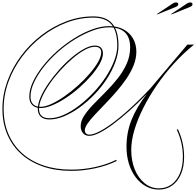

<svg xmlns="http://www.w3.org/2000/svg" viewBox="-104 -1028 1617 1580"><path d="M1401 262Q1401 147 1351 40L1360 35Q1411 144 1411 263Q1411 344 1385.5 404Q1360 464 1313.5 498Q1267 532 1204 532Q1146 532 1097 505Q1048 478 1012 430Q976 382 956.5 318Q937 254 937 181Q937 61 978.5 -42Q1020 -145 1104 -255Q1028 -176 957 -113Q886 -50 824.5 -4.5Q763 41 713.5 65.5Q664 90 630 90Q599 90 579.5 68Q560 46 560 10Q560 -33 589.5 -77.5Q619 -122 665 -169.5Q711 -217 763.5 -269.5Q816 -322 862 -379.5Q908 -437 937.5 -501.5Q967 -566 967 -638Q967 -803 793 -803Q730 -803 658.5 -776.5Q587 -750 514 -705.5Q441 -661 375 -602.5Q309 -544 258 -480Q207 -416 177 -352Q147 -288 147 -232Q147 -192 168.5 -170.5Q190 -149 230 -149Q268 -149 319 -172.5Q370 -196 426 -235Q482 -274 536 -322.5Q590 -371 633.5 -421.5Q677 -472 703 -518Q729 -564 729 -597Q729 -643 676 -643Q640 -643 592.5 -617Q545 -591 493.5 -547Q442 -503 392.5 -448.5Q343 -394 303.5 -336.5Q264 -279 240.5 -226Q217 -173 217 -133Q217 -55 303 -55Q358 -55 419.5 -82Q481 -109 543.5 -156.5Q606 -204 663.5 -264.5Q721 -325 765 -392Q809 -459 835 -526Q861 -593 861 -652Q861 -771 813 -827Q765 -883 664 -883Q551 -883 443.5 -842Q336 -801 242 -728.5Q148 -656 77 -561Q6 -466 -34 -356.5Q-74 -247 -74 -132Q-74 -18 -35 74Q4 166 77 232Q150 298 252.5 333Q355 368 482 368Q581 368 677.5 347Q774 326 853 287L856 297Q776 336 678 357Q580 378 482 378Q353 378 249 342Q145 306 70.5 239Q-4 172 -44 78Q-84 -16 -84 -132Q-84 -248 -43.5 -359.5Q-3 -471 69 -567.5Q141 -664 236 -737Q331 -810 440 -851.5Q549 -893 664 -893Q769 -893 820 -833.5Q871 -774 871 -652Q871 -588 845.5 -518Q820 -448 776 -380Q732 -312 674.5 -252Q617 -192 553 -145.5Q489 -99 425 -72Q361 -45 302 -45Q256 -45 231.5 -68Q207 -91 207 -133Q207 -175 230.5 -229Q254 -283 294.5 -341.5Q335 -400 384.5 -455.5Q434 -511 487 -555.5Q540 -600 589 -626.5Q638 -653 676 -653Q710 -653 726.5 -636Q743 -619 743 -588Q743 -551 717 -504Q691 -457 647.5 -406.5Q604 -356 550 -308Q496 -260 438 -222Q380 -184 326 -161.5Q272 -139 230 -139Q187 -139 162 -163.5Q137 -188 137 -232Q137 -291 167.5 -355.5Q198 -420 250 -485.5Q302 -551 369 -610Q436 -669 509.5 -714.5Q583 -760 656 -786.5Q729 -813 793 -813Q863 -813 913 -786Q963 -759 990.5 -711.5Q1018 -664 1018 -603Q1018 -546 995 -489Q972 -432 934 -377Q896 -322 851 -270.5Q806 -219 761 -172.5Q716 -126 678 -85.5Q640 -45 617 -12Q594 21 594 45Q594 61 604 70.5Q614 80 630 80Q675 80 751.5 33Q828 -14 926.5 -99.5Q1025 -185 1134 -301L1438 -661H1493Q1406 -591 1328 -505.5Q1250 -420 1186 -326.5Q1122 -233 1075 -139.5Q1028 -46 1002 42Q976 130 976 205Q976 296 1005.5 367.5Q1035 439 1087 480.5Q1139 522 1204 522Q1264 522 1308 489.5Q1352 457 1376.5 398.5Q1401 340 1401 262ZM1190 -909 1188 -913 1319 -1000Q1332 -1008 1344 -1008Q1363 -1008 1363 -993Q1363 -980 1345 -972ZM1307 -909 1305 -913 1436 -1000Q1449 -1008 1461 -1008Q1480 -1008 1480 -993Q1480 -980 1462 -972Z"/></svg>

Font: Ballet 24pt
Style: Regular
Weight: 400
Designer: Maximiliano R. Sproviero
Foundry: Omnibus-Type
Version: Version 1.100